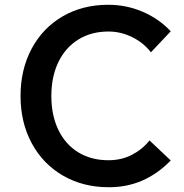

<svg xmlns="http://www.w3.org/2000/svg" viewBox="-20 -763 772 804"><path d="M66 -361Q66 -472 112.5 -559Q159 -646 242.5 -694.5Q326 -743 433 -743Q509 -743 577 -714Q645 -685 695 -632L612 -544Q581 -584 533.5 -607.5Q486 -631 434 -631Q362 -631 308 -597.5Q254 -564 224.5 -503Q195 -442 195 -361Q195 -280 224.5 -219Q254 -158 308 -125Q362 -92 434 -92Q489 -92 533 -115Q577 -138 606 -175L695 -91Q585 22 435 21Q328 21 244 -27.5Q160 -76 113 -163Q66 -250 66 -361Z"/></svg>

Font: SUITE ExtraBold
Style: Regular
Weight: 800
Designer: Sun
Foundry: Sun
Version: Version 2.040